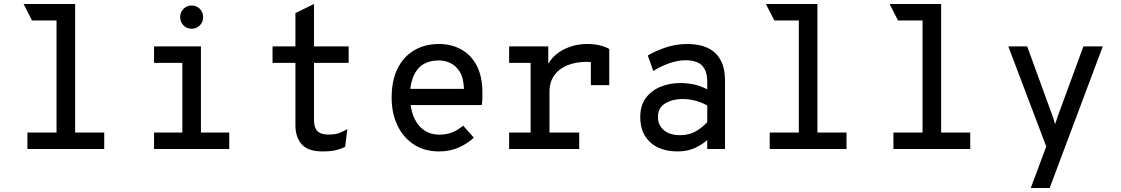

<svg xmlns="http://www.w3.org/2000/svg" viewBox="-20 -742 5584 956"><path d="M261.5 0V-705L354 -722V0ZM116.5 0V-82H499V0ZM139.5 -640 97.5 -722H354L335.5 -640Z M888 -10V-511H980.5V-10ZM747 0V-82H1121.5V0ZM747 -429V-511H943V-429ZM934 -599Q910 -599 893.5 -615.8Q877 -632.5 877 -656.5Q877 -681 893.5 -697.8Q910 -714.5 934 -714.5Q959 -714.5 975.2 -697.8Q991.5 -681 991.5 -656.5Q991.5 -632.5 975.2 -615.8Q959 -599 934 -599Z M1586.5 12Q1514 12 1482.5 -23.2Q1451 -58.5 1451 -118.5V-429H1337V-511H1451V-677L1543.5 -722V-511H1716V-429H1543.5V-144.5Q1543.5 -123 1549.5 -106.5Q1555.5 -90 1571.5 -81Q1587.5 -72 1617 -72Q1650 -72 1671.2 -80.5Q1692.5 -89 1709.5 -99L1698.5 -11Q1678 -0.5 1652.2 5.8Q1626.5 12 1586.5 12Z M2166.5 12Q2092.5 12 2039.5 -23.2Q1986.5 -58.5 1958.2 -119Q1930 -179.5 1930 -256Q1930 -340 1959.2 -399.8Q1988.5 -459.5 2041.8 -491.2Q2095 -523 2166.5 -523Q2225.5 -523 2274.5 -497Q2323.5 -471 2352.8 -417Q2382 -363 2382 -278.5Q2382 -268 2381.8 -252.5Q2381.5 -237 2379 -219H2002V-299.5H2290Q2288.5 -353.5 2269.2 -384.5Q2250 -415.5 2222 -428.2Q2194 -441 2166.5 -441Q2091.5 -441 2056.5 -393.5Q2021.5 -346 2021.5 -265.5Q2021.5 -176.5 2060.5 -124Q2099.5 -71.5 2168.5 -71.5Q2200.5 -71.5 2229.8 -82.2Q2259 -93 2286 -116.5L2339.5 -56.5Q2308 -27 2263.8 -7.5Q2219.5 12 2166.5 12Z M2515 0V-82H2622V-429H2515V-511H2710V-397L2704 -411.5Q2718 -445 2748.2 -470.2Q2778.5 -495.5 2818.5 -509.2Q2858.5 -523 2901 -523Q2940 -523 2968.2 -515.8Q2996.5 -508.5 3013.5 -498V-318H2922V-470.5L2955 -428Q2941.5 -431.5 2928 -432.8Q2914.5 -434 2901 -434Q2846.5 -434 2804.8 -416.8Q2763 -399.5 2739.5 -366.5Q2716 -333.5 2716 -286.5V-82H2864V0Z M3352.5 12Q3299 12 3257.5 -7.2Q3216 -26.5 3192 -64.5Q3168 -102.5 3168 -159.5Q3168 -218.5 3196.8 -255.8Q3225.5 -293 3270.8 -310.8Q3316 -328.5 3366 -328.5Q3404 -328.5 3436.8 -321.2Q3469.5 -314 3501.5 -297V-333.5Q3501.5 -376.5 3487.5 -400Q3473.5 -423.5 3449.2 -432.8Q3425 -442 3395 -442Q3353.5 -442 3310 -426.2Q3266.5 -410.5 3233 -388.5L3205.5 -465.5Q3240.5 -487 3292.8 -505Q3345 -523 3403.5 -523Q3434.5 -523 3467 -516Q3499.5 -509 3527.5 -489.5Q3555.5 -470 3572.8 -433.5Q3590 -397 3590 -338.5V0H3501.5V-45Q3476 -21.5 3439 -4.8Q3402 12 3352.5 12ZM3366.5 -69Q3413 -69 3446.8 -89.5Q3480.5 -110 3501.5 -134V-216.5Q3479 -230 3446 -239.5Q3413 -249 3378.5 -249Q3329.5 -249 3292.8 -227.5Q3256 -206 3256 -159.5Q3256 -119.5 3285 -94.2Q3314 -69 3366.5 -69Z M3957.5 0V-705L4050 -722V0ZM3812.5 0V-82H4195V0ZM3835.5 -640 3793.5 -722H4050L4031.5 -640Z M4573.5 0V-705L4666 -722V0ZM4428.5 0V-82H4811V0ZM4451.5 -640 4409.5 -722H4666L4647.5 -640Z M5112.5 194 5189.5 -12.5 5000.5 -511H5094.5L5217.5 -173.5Q5221.5 -162.5 5225.8 -149.8Q5230 -137 5233.5 -123.5Q5238 -137 5242.2 -149.5Q5246.5 -162 5250.5 -173.5L5374.5 -511H5471L5206.5 194Z"/></svg>

Font: Overpass Mono Medium
Style: Regular
Weight: 500
Monospace: yes
Designer: Delve Withrington, Dave Bailey
Foundry: Delve Fonts LLC
Version: Version 4.000